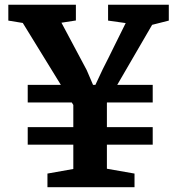

<svg xmlns="http://www.w3.org/2000/svg" viewBox="-20 -778 760 798"><path d="M177.2 0H539.1V-56.6L424.3 -76.7V-176.8H614.7V-249.5H424.3V-351.1L424.8 -352.1H614.7V-425.3H467.3L612.3 -674.8L681.6 -692.4V-758.3H429.2V-692.4L502.4 -682.1C470.2 -618.7 438.5 -551.3 407.2 -490.7L376.5 -425.3H366.7L340.3 -486.8L235.4 -683.6L295.4 -692.9V-758.3H14.6V-692.4L74.7 -682.6L232.9 -425.3H95.2V-352.1H278.3L284.7 -341.8V-249.5H95.2V-176.8H284.7V-75.7L177.2 -56.6Z"/></svg>

Font: Merriweather
Style: Bold
Weight: 700
Designer: Eben Sorkin ( eben@eyebytes.com )
Foundry: Sorkin Type Co.
Version: Version 1.003